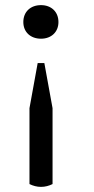

<svg xmlns="http://www.w3.org/2000/svg" viewBox="-20 -532 367 749"><path d="M208 -446C208 -486 180 -512 140 -512C99 -512 71 -486 71 -446C71 -407 99 -381 140 -381C180 -381 208 -407 208 -446ZM127 -286 95 -110V186C109 193 124 197 140 197C156 197 171 193 185 186V-110L153 -286Z"/></svg>

Font: PT Serif
Style: Regular
Weight: 400
Designer: A.Korolkova, O.Umpeleva, V.Yefimov
Foundry: ParaType Ltd
Version: Version 1.000;PS 001.000;hotconv 1.0.88;makeotf.lib2.5.64775